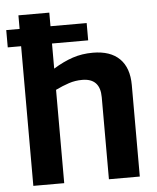

<svg xmlns="http://www.w3.org/2000/svg" viewBox="-59 -785 678 830"><g transform="rotate(-5 280.0 -370.0)"><path d="M52 0V-606H-6V-681H52V-740H186V-681H343V-606H186V-497Q230 -524 270.5 -537.5Q311 -551 358 -551Q434 -551 474 -511.5Q514 -472 514 -397V0H380V-356Q380 -438 302 -438Q272 -438 244.5 -429Q217 -420 186 -405V0Z"/></g></svg>

Font: Georama SemiBold
Style: Regular
Weight: 600
Designer: Jean-Baptiste Levee
Foundry: Production Type
Version: Version 1.000